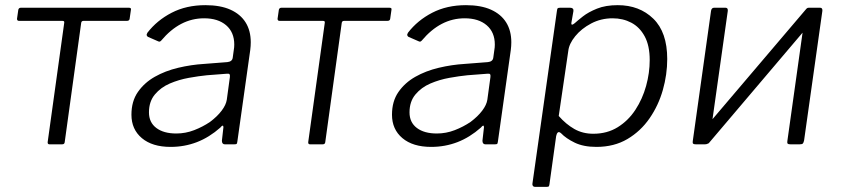

<svg xmlns="http://www.w3.org/2000/svg" viewBox="-20 -560 3263 745"><path d="M472 -479H304Q296 -479 295 -471L231 -8Q230 0 221 0H172Q164 0 165 -9L229 -470Q230 -475 228.5 -477Q227 -479 222 -479H54Q46 -479 46 -487L51 -522Q53 -530 61 -530H480Q490 -530 488 -522L483 -487Q482 -479 472 -479Z M835 -65Q792 -27 744 -8.5Q696 10 642 10Q571 10 530.5 -24Q490 -58 490 -115Q490 -167 515 -203Q540 -239 580.5 -262Q621 -285 671.5 -297Q722 -309 772 -312L862 -319Q881 -321 883 -336L887 -365Q888 -370 888.5 -376Q889 -382 889 -387Q889 -435 857.5 -462Q826 -489 772 -489Q725 -489 683.5 -467.5Q642 -446 605 -402Q602 -399 599.5 -398.5Q597 -398 593 -400L554 -417Q551 -419 549.5 -422.5Q548 -426 552 -433Q589 -481 646 -510.5Q703 -540 777 -540Q835 -540 874 -522.5Q913 -505 933 -473Q953 -441 953 -396Q953 -389 952.5 -381.5Q952 -374 951 -366L901 -11Q900 -3 898 -1.5Q896 0 889 0H852Q847 0 844 -3.5Q841 -7 841 -14L847 -67Q846 -79 835 -65ZM872 -261Q873 -269 870.5 -272Q868 -275 861 -274L783 -268Q752 -265 713 -258Q674 -251 639 -236Q604 -221 581 -193.5Q558 -166 558 -124Q558 -85 586.5 -63.5Q615 -42 664 -42Q700 -42 733.5 -55Q767 -68 795 -87Q823 -108 840 -130.5Q857 -153 860 -173Z M1483 -479H1315Q1307 -479 1306 -471L1242 -8Q1241 0 1232 0H1183Q1175 0 1176 -9L1240 -470Q1241 -475 1239.5 -477Q1238 -479 1233 -479H1065Q1057 -479 1057 -487L1062 -522Q1064 -530 1072 -530H1491Q1501 -530 1499 -522L1494 -487Q1493 -479 1483 -479Z M1846 -65Q1803 -27 1755 -8.5Q1707 10 1653 10Q1582 10 1541.5 -24Q1501 -58 1501 -115Q1501 -167 1526 -203Q1551 -239 1591.5 -262Q1632 -285 1682.5 -297Q1733 -309 1783 -312L1873 -319Q1892 -321 1894 -336L1898 -365Q1899 -370 1899.5 -376Q1900 -382 1900 -387Q1900 -435 1868.5 -462Q1837 -489 1783 -489Q1736 -489 1694.5 -467.5Q1653 -446 1616 -402Q1613 -399 1610.5 -398.5Q1608 -398 1604 -400L1565 -417Q1562 -419 1560.5 -422.5Q1559 -426 1563 -433Q1600 -481 1657 -510.5Q1714 -540 1788 -540Q1846 -540 1885 -522.5Q1924 -505 1944 -473Q1964 -441 1964 -396Q1964 -389 1963.5 -381.5Q1963 -374 1962 -366L1912 -11Q1911 -3 1909 -1.5Q1907 0 1900 0H1863Q1858 0 1855 -3.5Q1852 -7 1852 -14L1858 -67Q1857 -79 1846 -65ZM1883 -261Q1884 -269 1881.5 -272Q1879 -275 1872 -274L1794 -268Q1763 -265 1724 -258Q1685 -251 1650 -236Q1615 -221 1592 -193.5Q1569 -166 1569 -124Q1569 -85 1597.5 -63.5Q1626 -42 1675 -42Q1711 -42 1744.5 -55Q1778 -68 1806 -87Q1834 -108 1851 -130.5Q1868 -153 1871 -173Z M2055 165Q2050 165 2047.5 161Q2045 157 2046 152L2141 -518Q2142 -526 2144 -528Q2146 -530 2155 -530H2192Q2199 -530 2202.5 -526.5Q2206 -523 2205 -517L2197 -471Q2196 -465 2199.5 -464.5Q2203 -464 2210 -470Q2221 -480 2242 -496.5Q2263 -513 2296.5 -526.5Q2330 -540 2377 -540Q2461 -540 2515 -487.5Q2569 -435 2569 -331Q2569 -271 2552 -211Q2535 -151 2500.5 -101Q2466 -51 2414.5 -20.5Q2363 10 2294 10Q2244 10 2210 -6.5Q2176 -23 2157 -43Q2149 -50 2144.5 -46Q2140 -42 2138 -32L2112 155Q2111 161 2109.5 163Q2108 165 2102 165H2055ZM2282 -41Q2336 -41 2377 -66.5Q2418 -92 2445.5 -134Q2473 -176 2487 -226.5Q2501 -277 2501 -327Q2501 -383 2481.5 -419Q2462 -455 2429.5 -472Q2397 -489 2357 -489Q2312 -489 2274 -469Q2236 -449 2212 -419.5Q2188 -390 2185 -362L2148 -110Q2176 -78 2208.5 -59.5Q2241 -41 2282 -41Z M2804 -518 2733 -15Q2731 0 2716 0H2680Q2672 0 2669.5 -2.5Q2667 -5 2668 -12L2739 -518Q2741 -530 2751 -530H2795Q2805 -530 2804 -518ZM3171 -518 3100 -15Q3098 -6 3095 -3Q3092 0 3083 0H3047Q3039 0 3036.5 -2.5Q3034 -5 3035 -12L3106 -518Q3108 -530 3118 -530H3162Q3172 -530 3171 -518ZM3109 -526 3144 -492 2729 -3 2694 -38Z"/></svg>

Font: Libre Franklin Light
Style: Italic
Weight: 300
Italic angle: -8°
Designer: Pablo Impallari, Rodrigo Fuenzalida, Nhung Nguyen
Foundry: Impallari Type
Version: Version 3.000